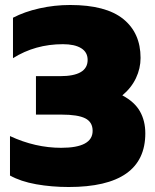

<svg xmlns="http://www.w3.org/2000/svg" viewBox="-20 -734 622 769"><path d="M20 -31V-189Q121 -142 225 -142Q351 -142 351 -210Q351 -245 321.5 -260Q292 -275 226 -275H124V-429H221Q331 -429 331 -494Q331 -525 305 -541Q279 -557 232 -557Q121 -557 32 -501V-663Q78 -687 138 -700.5Q198 -714 261 -714Q404 -714 473.5 -658Q543 -602 543 -502Q543 -460 524.5 -421Q506 -382 470 -352Q519 -326 540.5 -288Q562 -250 562 -200Q562 15 255 15Q187 15 125 4Q63 -7 20 -31Z"/></svg>

Font: Prompt ExtraBold
Style: Regular
Weight: 800
Designer: Katatrad Team
Foundry: CadsonDemak
Version: Version 1.001